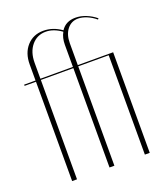

<svg xmlns="http://www.w3.org/2000/svg" viewBox="-131 -796 771 888"><g transform="rotate(-20 254.5 -352.5)"><path d="M255 0V-489H95V0H71V-489H15V-495H71V-574Q71 -630 102 -664.5Q133 -699 183 -699Q230 -699 272 -669Q295 -705 343 -705Q369 -705 395 -694.5Q421 -684 443 -666L439 -661Q419 -678 396 -687.5Q373 -697 353 -697Q320 -697 299.5 -671Q279 -645 279 -603V-495H453V0H429V-489H279V0ZM192 -691Q149 -691 122 -658.5Q95 -626 95 -573V-495H255V-604Q255 -638 269 -663Q230 -691 192 -691Z"/></g></svg>

Font: Moniqa Thin Display
Style: Regular
Weight: 100
Designer: Rajesh Rajput
Foundry: Rajesh Rajput
Version: Version 1.000